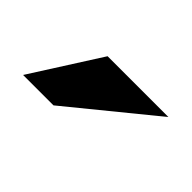

<svg xmlns="http://www.w3.org/2000/svg" viewBox="-33 -754 384 384"><g transform="rotate(45 158.5 -562.0)"><path d="M112 -489 291 -635H119L26 -489Z"/></g></svg>

Font: Racing Sans One
Style: Regular
Weight: 400
Designer: Pablo Impallari, Rodrigo Fuenzalida
Foundry: Pablo Impallari, Rodrigo Fuenzalida
Version: Version 1.001